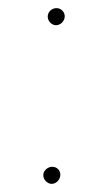

<svg xmlns="http://www.w3.org/2000/svg" viewBox="-20 -491 212 472"><path d="M86.5 -62C85.3 -50.7 95.7 -39 107.1 -39C117.7 -39 127.1 -48.4 128.2 -59C129.5 -71.2 120.7 -81 108.5 -81C97.9 -81 87.6 -72.6 86.5 -62ZM97.4 -452C96.2 -440.9 105.9 -429 117.5 -429C128.5 -429 137.9 -438.2 139.1 -449C140.2 -460.3 131 -471 118.9 -471C107.9 -471 98.5 -462.9 97.4 -452Z"/></svg>

Font: Just Breathe
Style: Obl2
Weight: 400
Foundry: Cannot Into Space Fonts
Version: Version 0.72